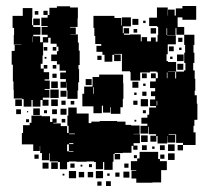

<svg xmlns="http://www.w3.org/2000/svg" viewBox="-20 -604 701 641"><path d="M536 -487H508V-514H505V-517H478V-545H504V-579H540V-552H541V-572H563V-552H567V-576H589V-584H635V-538H589V-546H573V-514H595V-488H569V-510H566V-487H538V-510H536ZM85 -248H59V-273H54V-275H26V-304H25V-332H23V-370V-388H19V-434H29V-454H51V-455H26V-487H27V-511H22V-551H56V-577H88V-545H87V-520H91V-514H115V-488H91V-483H114V-463H123V-480H139V-488H119V-514H139V-517H118V-545H139V-554H125V-568H139V-554H145V-578H170V-583H214V-579H240V-543H239V-514H214V-512H233V-490H215V-489H240V-462H243V-435H246V-387H242V-373H244V-329H241V-302H239V-274H205V-302H203V-329H202V-311H182V-331H200V-340H181V-362H200V-368H179V-389H170V-400H151V-422H170V-433H175V-448H169V-458H149V-478H141V-462H124V-419H122V-391H116V-375H126V-387H138V-375H126V-363H144V-339H129V-335H146V-307H129V-304H145V-278H123V-271H142V-251H122V-270H115V-248H89V-270H85ZM108 -555H96V-567H108ZM475 -158H449V-184H472V-191H452V-211H472V-221H478V-245H501V-250H481V-272H498V-283H484V-299H498V-310H481V-332H500V-343H507V-362H503V-365H481V-362H448V-335H416V-363H414V-366H387V-396V-424H362V-422H383V-400H361V-421H355V-398H329V-421H322V-447V-431H302V-451H318V-457H298V-484H295V-511H292V-551H332H362V-544H385V-519H387V-546H417V-516H390V-493H393V-510H411V-492H394V-488H414V-489H450V-466H453V-480H471V-466H484V-479H500V-465H506V-487H538V-486H567V-456H540V-423H536V-400H541V-397H568V-365H541V-364H565V-342H568V-365H594V-369H599V-394H625V-369H630V-341H632V-301H630V-286H637V-258H639V-204H629V-184H626V-162H633V-120H591V-127H568V-155H591H566V-156H543V-154H565V-128H539V-150H538V-125H506V-150H502V-131H482V-151H501V-156H477V-181H475ZM113 -520H91V-542H113ZM442 -521H422V-541H442ZM466 -527H458V-535H466ZM501 -492H483V-510H501ZM438 -495H426V-507H438ZM629 -394H595V-428H598V-454H595V-488H629V-454H626V-428H629ZM90 -463V-482H89V-463ZM589 -464H575V-478H589ZM560 -433H544V-449H560ZM138 -435H126V-447H138ZM168 -435H156V-447H168ZM586 -437H578V-445H586ZM593 -400H571V-422H593ZM319 -404H305V-418H319ZM556 -407H548V-415H556ZM135 -408H129V-414H135ZM592 -371H572V-391H592ZM168 -375H156V-387H168ZM539 -343V-362H537V-343ZM470 -343H454V-359H470ZM500 -343H484V-359H500ZM169 -344H155V-358H169ZM173 -310H151V-332H173ZM442 -311H422V-331H442ZM466 -317H458V-325H466ZM176 -277H148V-305H176ZM202 -281H182V-301H202ZM469 -284H455V-298H469ZM436 -287H428V-295H436ZM474 -249H450V-273H474ZM53 -250H31V-272H53ZM173 -250H151V-272H173ZM439 -254H425V-268H439ZM199 -254H185V-268H199ZM228 -255H216V-267H228ZM505 -252V-267H503V-252ZM113 -100H91V-122H83H53V-160H57V-186H79V-194H85V-218H119V-216H147V-197H155V-208H169V-194H158V-192H183V-183H204V-160H209V-184H205V-218H208V-245H236V-225H276V-193H285V-198H313V-200H371V-198H399V-187H418V-185H446V-157H426V-156H447V-126H426V-118H439V-104H425V-117H419V-94H390V-93H363V-90H359V-64H356V-37H328V-63H324V-39H300V-63H294V-65H269V-64H235V-65H210V-63H204V-39H180V-63H174V-65H146V-92H144V-69H120V-93H143H114V-116H113ZM113 -220H91V-242H113ZM202 -221H182V-241H202ZM50 -223H34V-239H50ZM170 -223H154V-239H170ZM137 -226H127V-236H137ZM467 -226H457V-236H467ZM74 -229H70V-233H74ZM198 -195H186V-207H198ZM77 -196H67V-206H77ZM435 -198H429V-204H435ZM598 -162V-172V-162ZM211 -156H230V-158H211ZM473 -130H451V-152H473ZM211 -123H225V-126H211ZM563 -100H541V-122H563ZM210 -99V-97H225V-99H210V-122H204V-99ZM591 -102H573V-120H591ZM530 -103H514V-119H530ZM470 -103H454V-119H470ZM496 -107H488V-115H496ZM489 6H435V-8H419V-34H435V-36H417V-66H438V-75H446V-97H476H508V-73H514V-66H537V-36H518V5H489ZM563 -70H541V-92H563ZM381 -72H363V-90H381ZM529 -74H515V-88H529ZM109 -74H95V-88H109ZM437 -76H427V-86H437ZM173 -40H151V-62H173ZM142 -41H122V-61H142ZM229 -44H215V-58H229ZM409 -44H395V-58H409ZM287 -46H277V-56H287ZM255 -48H249V-54H255ZM324 -9H300V-33H324ZM234 -9H210V-33H234ZM412 -11H392V-31H412ZM291 -12H273V-30H291ZM261 -12H243V-30H261ZM379 -14H365V-28H379ZM346 -17H338V-25H346ZM195 -18H189V-24H195ZM350 17H334V1H350ZM319 16H305V2H319ZM320 -226H292V-249H255V-291H261V-315H289V-347H311V-355H361H391V-326H392V-274H390V-246H382V-224H350V-246H348V-228H324V-251H320ZM286 -320H266V-340H286ZM293 -291V-313H291V-291Z"/></svg>

Font: Rubik Storm
Style: Regular
Weight: 400
Designer: Hubert and Fischer, NaN
Foundry: Hubert and Fischer, NaN
Version: Version 2.201